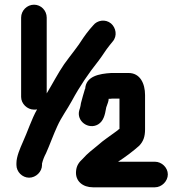

<svg xmlns="http://www.w3.org/2000/svg" viewBox="-20 -744 784 818"><path d="M159 -41V-47C163 -63 168 -76 176 -91C191 -124 208 -172 224 -206C242 -246 266 -277 286 -314C320 -377 357 -431 399 -484C417 -507 429 -529 447 -551L460 -567C481 -591 474 -626 453 -644C429 -664 394 -658 377 -636L363 -620C353 -608 344 -596 335 -583C311 -544 280 -508 253 -470C227 -432 205 -389 179 -346V-669C179 -699 155 -724 125 -724C95 -724 70 -699 70 -669V-331C70 -302 96 -277 125 -277C129 -277 133 -277 138 -278C115 -238 96 -179 77 -138C66 -113 50 -77 50 -49V-41C50 -12 75 13 104 13C133 13 159 -12 159 -41ZM376 54H640C669 54 695 28 695 -1C695 -30 669 -55 640 -55H483C514 -75 546 -99 573 -123C591 -142 598 -162 598 -193V-339C598 -388 577 -433 528 -433H454C402 -430 346 -419 343 -366L342 -365C337 -347 329 -323 325 -305L323 -293C322 -287 320 -281 318 -275C304 -228 357 -190 398 -214C421 -228 427 -254 432 -283C432 -285 433 -288 435 -293C438 -302 443 -313 443 -323C448 -323 453 -323 458 -324H489V-195C488 -194 488 -194 487 -194C483 -190 478 -186 472 -182C447 -163 421 -147 398 -126C375 -107 353 -91 332 -67C318 -54 306 -40 304 -15C300 28 333 54 376 54Z"/></svg>

Font: Electronic
Style: ExHv
Weight: 900
Version: Version 1.011